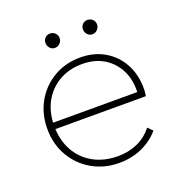

<svg xmlns="http://www.w3.org/2000/svg" viewBox="-115 -710 773 819"><g transform="rotate(-20 271.0 -300.0)"><path d="M291 10Q222 10 167.5 -21.5Q113 -53 81.5 -107.5Q50 -162 50 -231Q50 -299 80.5 -353Q111 -407 164.5 -438.5Q218 -470 285 -470Q347 -470 394.5 -442.5Q442 -415 469 -366Q496 -317 496 -253Q496 -249 495.5 -240.5Q495 -232 493 -219H72V-248H473L464 -241Q468 -300 446 -345Q424 -390 382.5 -415.5Q341 -441 284 -441Q224 -441 178.5 -414.5Q133 -388 107.5 -341.5Q82 -295 82 -233Q82 -169 108.5 -121Q135 -73 183 -46Q231 -19 295 -19Q343 -19 383.5 -37Q424 -55 452 -91L473 -70Q442 -33 394.5 -11.5Q347 10 291 10ZM199 -545Q186 -545 177 -555Q168 -565 168 -578Q168 -592 177 -601Q186 -610 199 -610Q213 -610 222.5 -601Q232 -592 232 -578Q232 -565 222.5 -555Q213 -545 199 -545ZM369 -545Q356 -545 347 -555Q338 -565 338 -578Q338 -592 347 -601Q356 -610 369 -610Q383 -610 392.5 -601Q402 -592 402 -578Q402 -565 392.5 -555Q383 -545 369 -545Z"/></g></svg>

Font: Outfit Thin
Style: Regular
Weight: 100
Designer: Rodrigo Fuenzalida
Foundry: fragTYPE
Version: Version 1.100;gftools[0.9.27]